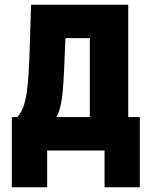

<svg xmlns="http://www.w3.org/2000/svg" viewBox="-20 -635 640 810"><path d="M30 155V-141H53Q68 -157 77.5 -181.5Q87 -206 92.5 -242.5Q98 -279 101 -330.5Q104 -382 106 -452Q108 -522 111 -615H521V-141H570V155H421V0H179V155ZM218 -141H359V-474H256Q253 -396 250.5 -341.5Q248 -287 244.5 -249.5Q241 -212 235 -186.5Q229 -161 218 -141Z"/></svg>

Font: Martian Mono Condensed
Style: Bold
Weight: 700
Width: 3
Designer: Roman Shamin
Foundry: Evil Martians
Version: Version 1.000